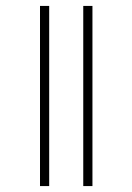

<svg xmlns="http://www.w3.org/2000/svg" viewBox="-20 -628 447 648"><path d="M115 0V-608H146V0ZM261 0V-608H292V0Z"/></svg>

Font: Roundo ExtraLight
Style: Regular
Weight: 250
Designer: Namrata Goyal (Gurmukhi), Shiva Nallaperumal (Latin)
Foundry: Indian Type Foundry
Version: Version 1.000;PS 1.0;hotconv 1.0.88;makeotf.lib2.5.647800